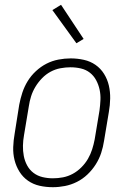

<svg xmlns="http://www.w3.org/2000/svg" viewBox="-20 -771 540 799"><path d="M200 8Q171 8 144.5 2Q118 -4 96.5 -19Q75 -34 61 -56.5Q47 -79 40.5 -105Q34 -131 35 -159Q36 -187 41 -215L60 -335Q65 -361 73 -385.5Q81 -410 95 -433Q109 -456 129.5 -475Q150 -494 173.5 -506Q197 -518 223 -523Q249 -528 274 -528Q302 -528 329 -522Q356 -516 377.5 -501Q399 -486 413 -463.5Q427 -441 433 -415Q439 -389 438.5 -361Q438 -333 433 -305L413 -185Q409 -159 401 -134.5Q393 -110 378.5 -87Q364 -64 344 -45Q324 -26 300 -14Q276 -2 250.5 3Q225 8 200 8ZM200 -29Q221 -29 242 -33Q263 -37 282.5 -47.5Q302 -58 318.5 -74.5Q335 -91 346 -110Q357 -129 363.5 -149.5Q370 -170 374 -191L394 -311Q397 -333 398 -355Q399 -377 394.5 -398Q390 -419 380 -437.5Q370 -456 354 -468.5Q338 -481 317 -486Q296 -491 273 -491Q253 -491 231.5 -487Q210 -483 190.5 -472.5Q171 -462 155 -445.5Q139 -429 127.5 -410Q116 -391 109.5 -370.5Q103 -350 100 -329L80 -209Q76 -187 75.5 -165Q75 -143 79 -122Q83 -101 93 -82.5Q103 -64 119.5 -51.5Q136 -39 157 -34Q178 -29 200 -29ZM298 -591 198 -729 234 -751 328 -609Z"/></svg>

Font: Iosevka SS04 XLt Obl
Style: Regular
Weight: 200
Italic angle: -9°
Monospace: yes
Designer: Belleve Invis
Foundry: Belleve Invis
Version: Version 19.0.0; ttfautohint (v1.8.4)